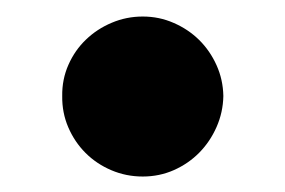

<svg xmlns="http://www.w3.org/2000/svg" viewBox="-20 -573 352 237"><path d="M56.8 -454.5Q56.5 -475.1 64.5 -493.1Q72.4 -511 86.1 -524.1Q99.8 -537.3 117.9 -544.9Q136 -552.6 156.2 -552.6Q176.5 -552.6 194.4 -544.7Q212.4 -536.9 225.9 -523.6Q239.3 -510.3 247.3 -492.5Q255.3 -474.8 255.7 -454.5Q255.3 -434.3 247.3 -416.2Q239.3 -398.1 226 -384.6Q212.7 -371.1 194.8 -363.1Q176.8 -355.1 156.2 -355.1Q135.7 -355.1 117.4 -362.9Q99.1 -370.7 85.6 -384.2Q72.1 -397.7 64.3 -415.8Q56.5 -433.9 56.8 -454.5Z"/></svg>

Font: Inter P Black
Style: Regular
Weight: 900
Designer: Rasmus Andersson
Foundry: rsms
Version: Version 3.018;git-588b23468